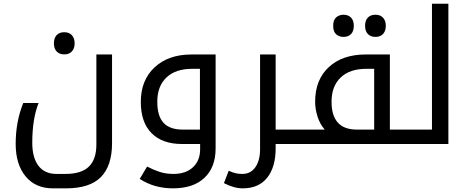

<svg xmlns="http://www.w3.org/2000/svg" viewBox="-20 -780 2549 1040"><path d="M266.1 240.2Q172.4 240.2 118.7 175.3Q64.9 110.4 64.9 -1Q64.9 -120.6 106 -222.2H189Q154.8 -135.7 154.8 -6.8Q154.8 74.2 188.5 118.2Q222.2 162.1 285.2 162.1H334Q420.9 162.1 461.4 122.6Q502 83 502 2.9V-484.9H586.9V-3.9Q586.9 117.2 526.9 178.7Q466.8 240.2 337.9 240.2ZM328.1 -485.4Q302.2 -485.4 287.1 -501Q272 -516.6 272 -545.4Q272 -574.2 286.9 -589.8Q301.8 -605.5 328.1 -605.5Q355 -605.5 369.6 -589.1Q384.3 -572.8 384.3 -545.4Q384.3 -518.1 369.6 -501.7Q355 -485.4 328.1 -485.4Z M917 240.2Q814.9 240.2 736.8 189L776.9 122.1Q809.1 139.2 843.3 150.6Q877.4 162.1 918.9 162.1Q986.8 162.1 1025.4 125.7Q1064 89.4 1064 28.8V0H965.8Q859.4 0 801 -58.6Q742.7 -117.2 742.7 -228Q742.7 -345.7 817.4 -415.3Q892.1 -484.9 1017.1 -484.9H1147.9V23.9Q1147.9 126 1087.6 183.1Q1027.3 240.2 917 240.2ZM1063 -78.1V-407.2H1020Q931.2 -407.2 881.6 -360.4Q832 -313.5 832 -229Q832 -150.9 866 -114.5Q899.9 -78.1 968.8 -78.1Z M1473.1 0V23.9Q1473.1 125 1427.2 182.6Q1381.3 240.2 1294.9 240.2Q1247.1 240.2 1192.9 211.9L1218.8 145Q1243.2 155.8 1258.8 158.9Q1274.4 162.1 1293 162.1Q1337.9 162.1 1363.3 125.5Q1388.7 88.9 1388.7 28.8V-484.9H1473.1V-78.1H1596.7Q1602.1 -78.1 1602.1 -74.2V-4.9Q1602.1 0 1596.7 0Z M2006.8 -78.1V-407.2H1963.9Q1874.5 -407.2 1825.2 -360.1Q1775.9 -313 1775.9 -229Q1775.9 -78.1 1912.6 -78.1ZM1586.9 0Q1582 0 1582 -4.9V-74.2Q1582 -78.1 1586.9 -78.1H1738.8Q1713.4 -106.9 1700.2 -147.9Q1687 -189 1687 -229Q1687 -348.1 1761 -416.5Q1835 -484.9 1960.9 -484.9H2091.8V-78.1H2197.8Q2200.7 -78.1 2202.1 -75.7L2202.6 -73.2V-3.9Q2202.6 0 2197.8 0ZM1840.8 -580.1Q1817.4 -580.1 1801 -594.2Q1784.7 -608.4 1784.7 -640.1Q1784.7 -671.9 1801 -686Q1817.4 -700.2 1840.8 -700.2Q1866.2 -700.2 1881.3 -684.8Q1896.5 -669.4 1896.5 -640.1Q1896.5 -611.3 1881.6 -595.7Q1866.7 -580.1 1840.8 -580.1ZM2013.7 -580.1Q1987.8 -580.1 1972.7 -595.7Q1957.5 -611.3 1957.5 -640.1Q1957.5 -668.9 1972.4 -684.6Q1987.3 -700.2 2013.7 -700.2Q2040.5 -700.2 2055.2 -683.8Q2069.8 -667.5 2069.8 -640.1Q2069.8 -612.8 2055.2 -596.4Q2040.5 -580.1 2013.7 -580.1Z M2188 0Q2183.1 0 2183.1 -4.9V-74.2Q2183.1 -78.1 2188 -78.1H2319.8V-759.8H2408.7V0Z"/></svg>

Font: Noto Kufi Arabic
Style: Regular
Weight: 400
Designer: Monotype Design team
Foundry: Monotype Imaging Inc.
Version: Version 1.02